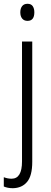

<svg xmlns="http://www.w3.org/2000/svg" viewBox="-41 -751 267 1012"><path d="M66 -686Q66 -706 75.5 -718.5Q85 -731 104 -731Q123 -731 131.5 -718.5Q140 -706 140 -686Q140 -641 104 -641Q86 -641 76 -653Q66 -665 66 -686ZM27 241Q12 241 0 238.5Q-12 236 -21 232V183Q-1 191 20 191Q75 191 75 100V-532H129V102Q129 175 102 207.5Q75 240 27 241Z"/></svg>

Font: Noto Sans Khmer Condensed Light
Style: Regular
Weight: 300
Width: 3
Designer: Danh Hong and the Monotype Design Team
Foundry: Monotype Imaging Inc.
Version: Version 2.004; ttfautohint (v1.8.4.7-5d5b)